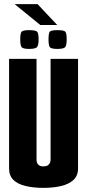

<svg xmlns="http://www.w3.org/2000/svg" viewBox="-20 -905 422 930"><path d="M190 5Q142 5 104 -4Q66 -13 45 -33.5Q24 -54 24 -89V-620H157V-131Q157 -122 160 -115Q163 -108 170.5 -103.5Q178 -99 190 -99Q203 -99 210.5 -103.5Q218 -108 221.5 -115.5Q225 -123 225 -131V-620H358V-89Q358 -54 336 -33.5Q314 -13 276 -4Q238 5 190 5ZM258 -668Q225 -668 220 -678.5Q215 -689 215 -714Q215 -741 220 -750Q225 -759 258 -759Q292 -759 297.5 -750Q303 -741 303 -714Q303 -689 297 -678.5Q291 -668 258 -668ZM121 -668Q89 -668 83.5 -678.5Q78 -689 78 -714Q78 -741 83.5 -750Q89 -759 121 -759Q155 -759 161 -750Q167 -741 167 -714Q167 -689 160.5 -678.5Q154 -668 121 -668ZM175 -784 51 -885H162L257 -784Z"/></svg>

Font: Smooch Sans Thin ExtraBold
Style: Regular
Weight: 800
Version: Version 1.010